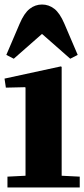

<svg xmlns="http://www.w3.org/2000/svg" viewBox="-22 -830 373 850"><path d="M247 -536 251 -534V-52L331 -48V0H11V-48L91 -52V-442L89 -444L4 -442L-2 -482ZM164 -810Q194 -810 218.5 -791Q243 -772 263 -725L322 -587L289 -570L165 -679H163L39 -570L6 -587L65 -725Q85 -772 109.5 -791Q134 -810 164 -810Z"/></svg>

Font: Minipax
Style: Bold
Weight: 700
Designer: Raphaël Ronot, Igor Stepanchenko (Cyrillic)
Foundry: steppetype
Version: Version 1.002